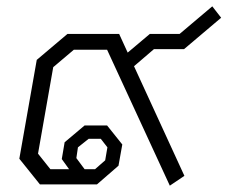

<svg xmlns="http://www.w3.org/2000/svg" viewBox="-20 -582 718 606"><path d="M403 -373 562 -27 516 4 318 -425H213L148 -370L100 -97L139 -48H198L175 -80L184 -133L247 -186H318L366 -126L354 -59L286 0H106L41 -81L96 -393L193 -475H356L383 -416L453 -475H547L650 -562L678 -526L561 -427H466ZM221 -83 247 -48H280L312 -76L319 -117L298 -144H260L226 -117Z"/></svg>

Font: Chakra Petch Light
Style: Italic
Weight: 300
Italic angle: -10°
Designer: Katatrad Aksorn Co.,Ltd.
Foundry: Cadson Demak Co.,Ltd.
Version: Version 1.000; ttfautohint (v1.6)